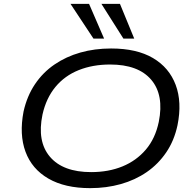

<svg xmlns="http://www.w3.org/2000/svg" viewBox="-20 -965 1007 994"><path d="M447 9Q316 9 230.5 -40.5Q145 -90 112 -179.5Q79 -269 102 -388Q120 -468 161 -529Q202 -590 262 -631Q322 -672 396 -693Q470 -714 555 -714Q688 -714 772 -664.5Q856 -615 889.5 -525.5Q923 -436 899 -317Q882 -237 840.5 -176Q799 -115 739.5 -74Q680 -33 605.5 -12Q531 9 447 9ZM452 -74Q542 -74 614 -103.5Q686 -133 735 -190.5Q784 -248 802 -334Q830 -473 763 -552Q696 -631 550 -631Q460 -631 387.5 -602Q315 -573 267 -515Q219 -457 200 -372Q171 -233 238.5 -153.5Q306 -74 452 -74ZM619 -765 505 -945H601L675 -765ZM464 -765 345 -945H441L519 -765Z"/></svg>

Font: Nunito Sans 10pt Expanded
Style: Italic
Weight: 400
Width: 7
Italic angle: -9°
Designer: Vernon Adams
Foundry: Vernon Adams
Version: Version 3.101;gftools[0.9.27]